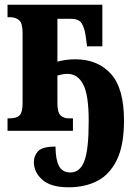

<svg xmlns="http://www.w3.org/2000/svg" viewBox="-20 -556 574 816"><path d="M272 240Q196 240 160 208Q124 176 124 133Q124 105 142.5 86Q161 67 216 67Q216 121 230.5 149Q245 177 279 177Q320 177 338.5 128.5Q357 80 357 -42Q357 -153 333.5 -197.5Q310 -242 267 -242Q255 -242 244.5 -240Q234 -238 224 -235V-118Q224 -79 237 -66Q250 -53 272 -53H290V0H12V-53H21Q51 -53 63.5 -66Q76 -79 76 -118V-416Q76 -458 61 -470.5Q46 -483 21 -483H12V-536H415V-359H350L344 -404Q339 -438 327 -457Q315 -476 281 -476H224V-294Q238 -298 257.5 -301Q277 -304 300 -304Q395 -304 451 -242.5Q507 -181 507 -44Q507 62 476.5 124Q446 186 393.5 213Q341 240 272 240Z"/></svg>

Font: Noto Serif ExtraCondensed ExtraBold
Style: Regular
Weight: 800
Width: 2
Designer: Monotype Design Team
Foundry: Monotype Imaging Inc.
Version: Version 2.013; ttfautohint (v1.8.4.7-5d5b)